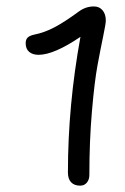

<svg xmlns="http://www.w3.org/2000/svg" viewBox="-20 -693 390 599"><path d="M258.8 -147Q258.8 -132.8 251 -123.3Q243.2 -113.8 230 -113.8Q211.9 -113.8 201.9 -124.3Q191.9 -134.8 191.9 -154.8Q191.9 -363.8 231 -578.1Q148.4 -522 100.1 -522Q82 -522 71 -531.2Q60.1 -540.5 60.1 -558.1Q60.1 -569.8 66.4 -575.9Q72.8 -582 86.9 -585Q118.7 -591.3 150.1 -607.9Q181.6 -624.5 226.1 -657.2Q247.6 -672.9 272.9 -672.9Q290 -672.9 300 -660.9Q310.1 -648.9 310.1 -628.9Q310.1 -619.1 302 -580.3Q293.9 -541.5 284.4 -490.5Q274.9 -439.5 266.8 -345.9Q258.8 -252.4 258.8 -147Z"/></svg>

Font: Shantell Sans Irregular Bouncy
Style: Regular
Weight: 300
Designer: Stephen Nixon, Anya Danilova, Shantell Martin
Foundry: Arrow Type
Version: Version 1.006;[9816181b4]